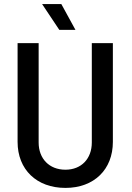

<svg xmlns="http://www.w3.org/2000/svg" viewBox="-20 -911 647 939"><path d="M300 8C440 8 532 -82 532 -217V-700H429V-214C429 -135 378 -81 300 -81C221 -81 169 -135 169 -214V-700H66V-217C66 -82 159 8 300 8ZM186 -891 270 -765H349L280 -891Z"/></svg>

Font: Vanilla Cream DemiBold
Style: Regular
Weight: 600
Designer: Jeremy Tribby, Jinavaṁso
Foundry: Tribby Type
Version: Version 1.422;Glyphs 3.1.2 (3151)